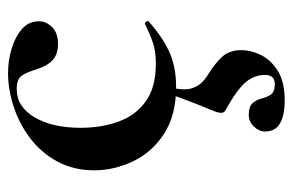

<svg xmlns="http://www.w3.org/2000/svg" viewBox="-142 -292 710 465"><g transform="rotate(-90 212.5 -60.0)"><path d="M234 12Q165 12 120 -17.5Q75 -47 53.5 -93Q32 -139 32 -186Q32 -236 53 -275Q74 -314 108.5 -340.5Q143 -367 185 -381Q227 -395 268 -395Q297 -395 326 -386.5Q355 -378 374 -361.5Q393 -345 393 -320Q393 -303 379 -288.5Q365 -274 338 -274Q313 -274 299 -287Q285 -300 277 -325Q270 -349 261.5 -361.5Q253 -374 229 -374Q186 -374 160.5 -331Q135 -288 135 -219Q135 -169 150 -127.5Q165 -86 199 -61.5Q233 -37 290 -37Q320 -37 340.5 -44Q361 -51 386 -63Q388 -65 391.5 -61Q395 -57 393 -55Q358 -23 321 -5.5Q284 12 234 12ZM232 2Q227 23 228.5 39Q230 55 239.5 68Q249 81 268 92Q289 105 306 122.5Q323 140 323 170Q323 194 311 218Q299 242 272.5 258.5Q246 275 201 275Q165 275 145.5 263.5Q126 252 126 227Q126 213 138 200.5Q150 188 166 188Q187 188 195 197.5Q203 207 206 219.5Q209 232 215.5 241.5Q222 251 241 251Q263 251 263 227Q263 201 245 180Q227 159 180 133Q173 130 171.5 124Q170 118 175 105Q185 81 190 68Q195 55 200.5 41Q206 27 215 1Z"/></g></svg>

Font: Cormorant Light
Style: Regular
Weight: 300
Designer: Christian Thalmann (Catharsis Fonts)
Foundry: Catharsis Fonts
Version: Version 4.000